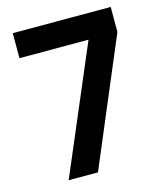

<svg xmlns="http://www.w3.org/2000/svg" viewBox="-105 -768 717 847"><g transform="rotate(-15 253.5 -345.0)"><path d="M480.5 -690.4V-576.2L237.3 0H103.5L348.6 -576.2H33.2V-690.4Z"/></g></svg>

Font: Altinn-DIN Exp
Style: DINExp-Bold
Weight: 700
Width: 7
Designer: Charles Nix
Foundry: Altinn
Version: Version 2.00